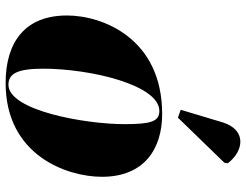

<svg xmlns="http://www.w3.org/2000/svg" viewBox="-116 -748 874 682"><g transform="rotate(90 321.0 -407.0)"><path d="M398 -602 558 -767 560 -779C517 -836 442 -847 415 -762L370 -612ZM275 10C532 10 608 -208 608 -332C608 -484 507 -546 385 -546C116 -546 35 -334 35 -208C35 -60 128 10 275 10ZM281 0C242 0 224 -31 224 -123C224 -292 282 -536 374 -536C411 -536 421 -508 421 -412C421 -274 373 0 281 0Z"/></g></svg>

Font: Noto Serif Display Black
Style: Italic
Weight: 900
Italic angle: -12°
Designer: Monotype Design Team
Foundry: Monotype Imaging Inc.
Version: Version 2.009